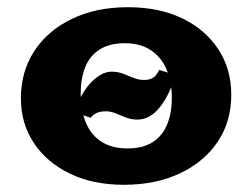

<svg xmlns="http://www.w3.org/2000/svg" viewBox="-20 -503 700 533"><path d="M324 10Q238 10 174 -21Q110 -52 74 -106Q38 -160 38 -230Q38 -304 75 -361Q112 -418 179.5 -450.5Q247 -483 335 -483Q421 -483 485 -452.5Q549 -422 585.5 -367Q622 -312 622 -240Q622 -165 584 -109Q546 -53 479 -21.5Q412 10 324 10ZM334 -91Q377 -91 404 -108.5Q431 -126 444 -157.5Q457 -189 457 -231Q457 -276 442.5 -310Q428 -344 399 -363.5Q370 -383 326 -383Q284 -383 256.5 -365.5Q229 -348 216.5 -316.5Q204 -285 204 -243Q204 -198 218 -163.5Q232 -129 261 -110Q290 -91 334 -91ZM362 -171Q344 -171 329 -177Q314 -183 300.5 -188.5Q287 -194 274 -194Q258 -194 247.5 -189Q237 -184 232 -176L188 -191Q196 -222 212.5 -248Q229 -274 249.5 -289Q270 -304 290 -304Q307 -304 321.5 -298.5Q336 -293 350.5 -287Q365 -281 380 -281Q394 -281 404 -286.5Q414 -292 422 -309L466 -295Q453 -243 425 -207Q397 -171 362 -171Z"/></svg>

Font: Ysabeau SC Black
Style: Regular
Weight: 900
Designer: Christian Thalmann (Catharsis Fonts)
Version: Version 2.001;gftools[0.9.30]; featfreeze: smcp